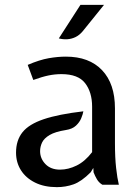

<svg xmlns="http://www.w3.org/2000/svg" viewBox="-20 -760 567 790"><path d="M214 10Q162 10 124.2 -8.8Q86.5 -27.5 66.2 -59.5Q46 -91.5 46 -132Q46 -182.5 72.5 -215.8Q99 -249 159.8 -269.5Q220.5 -290 323 -302Q321 -290 314.2 -273.5Q307.5 -257 292.5 -243Q277.5 -229 251 -225Q207 -218 184.2 -204.5Q161.5 -191 153.2 -173.8Q145 -156.5 145 -138Q145 -107.5 167 -84.8Q189 -62 227 -62Q261 -62 295.5 -79Q330 -96 359 -134V-321Q359 -380.5 330.2 -417.8Q301.5 -455 233 -455Q206 -455 179.5 -449.5Q153 -444 117 -431L94 -493Q143 -514 180.5 -520.5Q218 -527 251 -527Q347 -527 400 -471.2Q453 -415.5 453 -314V-171Q453 -111 457.8 -68.8Q462.5 -26.5 469 0H401Q387 -8.5 379 -22Q371 -35.5 365 -51L364 -69L353 -51Q315 -13 282.5 -1.5Q250 10 214 10ZM222 -602 311 -740H408L320 -631Q306.5 -615 290.2 -607.2Q274 -599.5 256.5 -598.5Q239 -597.5 222 -602Z"/></svg>

Font: Expletus Sans
Style: Regular
Weight: 400
Designer: Jasper de Waard
Foundry: Designtown
Version: Version 7.500